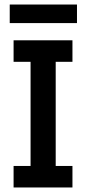

<svg xmlns="http://www.w3.org/2000/svg" viewBox="-20 -828 381 848"><path d="M40 0V-95H115V-555H40V-650H300V-555H226V-95H300V0ZM23 -726V-808H320V-726Z"/></svg>

Font: Zilla Slab SemiBold
Style: Regular
Weight: 600
Designer: Typotheque.com
Foundry: Typotheque type foundry
Version: Version 1.1; 2017